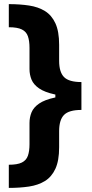

<svg xmlns="http://www.w3.org/2000/svg" viewBox="-20 -761 449 939"><path d="M378.2 -294.7V-223.4Q317.1 -223.4 293.1 -198.9Q269.2 -174.4 269.2 -119.7V-40.8Q269.2 24.9 250.9 64.5Q232.6 104 199.8 124.3Q166.9 144.5 122 151.3Q77.1 158 23.1 158V44.7Q65 44.7 86.8 33.9Q108.7 23.1 116.5 0.5Q124.3 -22 124.3 -56.1V-159.8Q124.3 -187.1 134.2 -211.5Q144.2 -235.8 171.2 -254.4Q198.2 -273.1 248.2 -283.9Q298.3 -294.7 378.2 -294.7ZM23.1 -740.8Q77.1 -740.8 122 -734Q166.9 -727.3 199.8 -707Q232.6 -686.8 250.9 -647.2Q269.2 -607.6 269.2 -541.9V-463.4Q269.2 -408.7 293.1 -384.2Q317.1 -359.7 378.2 -359.7V-288.4Q298.3 -288.4 248.2 -299.2Q198.2 -310 171.2 -328.7Q144.2 -347.3 134.2 -371.6Q124.3 -396 124.3 -422.9V-526.6Q124.3 -561.1 116.5 -583.6Q108.7 -606.2 86.8 -617Q65 -627.8 23.1 -627.8ZM378.2 -359.7V-223.4H250.7V-359.7Z"/></svg>

Font: InterMG
Style: Bold
Weight: 700
Designer: Rasmus Andersson
Foundry: rsms
Version: Version 3.019;December 26, 2023;FontCreator 15.0.0.2955 64-b